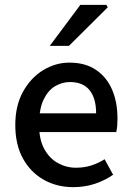

<svg xmlns="http://www.w3.org/2000/svg" viewBox="-20 -759 541 791"><path d="M282 12Q214 12 160 -18.5Q106 -49 74.5 -106Q43 -163 43 -244Q43 -324 75 -381.5Q107 -439 158 -470Q209 -501 266 -501Q331 -501 375 -471.5Q419 -442 441.5 -390.5Q464 -339 464 -270Q464 -256 463 -242Q462 -228 459 -215H115V-292H376Q376 -354 349 -387.5Q322 -421 268 -421Q237 -421 208 -404.5Q179 -388 160 -349.5Q141 -311 141 -245Q141 -185 162 -146Q183 -107 218 -87.5Q253 -68 293 -68Q327 -68 356.5 -77.5Q386 -87 411 -103L446 -39Q413 -16 371.5 -2Q330 12 282 12ZM185 -570 311 -739H418L424 -729L264 -570Z"/></svg>

Font: Source Sans 3 Medium
Style: Regular
Weight: 500
Designer: Paul D. Hunt
Foundry: Adobe
Version: Version 3.052;hotconv 1.1.0;makeotfexe 2.6.0